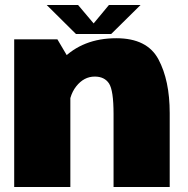

<svg xmlns="http://www.w3.org/2000/svg" viewBox="-20 -751 754 771"><path d="M37 0H262.5V-505L210.5 -593H37ZM436 0H661.5V-297Q661.5 -428 616.2 -512.8Q571 -597.5 447 -597.5Q311.5 -597.5 228.2 -511.2Q145 -425 145 -341.5L255 -298Q255 -365 286 -404.2Q317 -443.5 360.5 -443.5Q399.5 -443.5 417.8 -415.8Q436 -388 436 -293ZM285 -614.5H426.5L544.5 -731H417.5L356 -657L293.5 -731H167.5Z"/></svg>

Font: Anybody UltraCondensed Thin Black
Style: Regular
Weight: 900
Version: Version 1.111